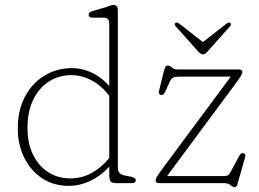

<svg xmlns="http://www.w3.org/2000/svg" viewBox="-20 -746 1054 782"><path d="M52.5 -223.5Q52.5 -299 82.5 -354Q112.5 -409 162.5 -438.8Q212.5 -468.5 272.5 -468.5Q316.5 -468.5 356.5 -448.8Q396.5 -429 425 -395.5V-650Q425 -674 404 -674H357Q341 -674 341 -686Q341 -696 357 -701L412 -717Q419.5 -719.5 428 -722.8Q436.5 -726 441 -726Q460 -726 460 -706V-61Q460 -36.5 489 -31L514 -26Q533 -22 533 -12Q533 0 516 0H457Q437.5 0 431.2 -6.2Q425 -12.5 425 -35V-67.5Q392 -30.5 348.8 -9.8Q305.5 11 260.5 11Q199 11 152.2 -19.5Q105.5 -50 79 -103Q52.5 -156 52.5 -223.5ZM92 -225Q92 -162 114.5 -116Q137 -70 176.2 -44.8Q215.5 -19.5 266 -19.5Q314 -19.5 354 -41.8Q394 -64 425 -102.5V-355.5Q395 -396 354.2 -418Q313.5 -440 269.5 -440Q220.5 -440 180 -414.5Q139.5 -389 115.8 -340.8Q92 -292.5 92 -225ZM932.5 -396 660.5 -29H888Q908.5 -29 912.5 -34.8Q916.5 -40.5 921.5 -50L952 -106.5Q957.5 -116.5 960.8 -119.5Q964 -122.5 969 -122.5Q974.5 -122.5 977.5 -118Q980.5 -113.5 978.5 -106.5L952.5 -14.5Q948.5 0.5 945.8 8.2Q943 16 935.5 16Q927.5 16 918.8 8Q910 0 893 0H628Q614 0 614 -12Q614 -17.5 618.2 -25Q622.5 -32.5 641 -58L920 -434H715Q692.5 -434 685 -430Q677.5 -426 671.5 -413L654 -375Q649 -364.5 645.8 -361.8Q642.5 -359 637 -359Q632 -359 628.8 -363.5Q625.5 -368 627.5 -375L645.5 -448.5Q650.5 -468 653.8 -473.5Q657 -479 663.5 -479Q671.5 -479 680 -471Q688.5 -463 705 -463H953.5Q967 -463 967 -451.5Q967 -446.5 960.8 -436Q954.5 -425.5 932.5 -396ZM825 -536Q815 -524.5 807 -524.5Q798 -524.5 787.5 -536L695.5 -639Q688 -648 695 -653Q700.5 -656.5 709 -650.5L806.5 -574.5L903.5 -650.5Q912 -656.5 917.5 -653Q924.5 -648 917 -639Z"/></svg>

Font: Fraunces 9pt S100 Thin
Style: Regular
Weight: 100
Version: Version 1.000; ttfautohint (v1.8.3)